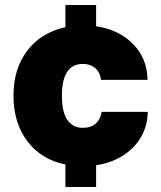

<svg xmlns="http://www.w3.org/2000/svg" viewBox="-20 -749 645 769"><path d="M242 -90Q145 -110 89.5 -183.5Q34 -257 34 -366Q34 -474 89.5 -546.5Q145 -619 242 -640V-729H365V-644Q457 -630 513.5 -572Q570 -514 571 -429H385Q380 -461 360.5 -477Q341 -493 312 -493Q228 -493 228 -365Q228 -300 250 -268.5Q272 -237 311 -237Q345 -237 364 -254.5Q383 -272 387 -301H572Q570 -216 513 -158.5Q456 -101 365 -87V0H242Z"/></svg>

Font: Mona Sans Black
Style: Regular
Weight: 900
Designer: Deni Anggara
Foundry: GitHub
Version: Version 2.000